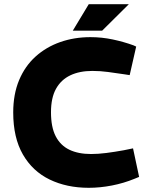

<svg xmlns="http://www.w3.org/2000/svg" viewBox="-20 -887 706 915"><path d="M403 8Q298 8 216.5 -31.5Q135 -71 89 -151Q43 -231 43 -351Q43 -438 71 -505Q99 -572 149.5 -617.5Q200 -663 267 -686.5Q334 -710 411 -710Q465 -710 517 -699Q569 -688 616 -671L629 -665L598 -529L572 -533Q531 -539 494.5 -544Q458 -549 420 -549Q359 -549 315 -528Q271 -507 247 -464Q223 -421 223 -352Q223 -281 245.5 -237.5Q268 -194 310.5 -173.5Q353 -153 414 -153Q448 -153 487 -158Q526 -163 570 -171L614 -180L643 -44L621 -35Q570 -14 513.5 -3Q457 8 403 8ZM327 -741 403 -867H594L467 -741Z"/></svg>

Font: REM
Style: Bold
Weight: 700
Designer: Octavio Pardo
Foundry: Ashler Design
Version: Version 1.005;gftools[0.9.28]